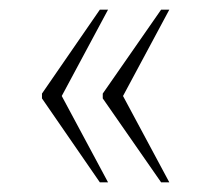

<svg xmlns="http://www.w3.org/2000/svg" viewBox="-20 -469 431 398"><path d="M314 -91 193 -265V-275L314 -449H331L235 -270L331 -91ZM187 -91 67 -265V-275L187 -449H204L108 -270L204 -91Z"/></svg>

Font: Noto Serif Tamil Condensed Thin
Style: Regular
Weight: 100
Width: 3
Designer: Indian Type Foundry, Tom Grace, and the Monotype Design Team
Foundry: Monotype Imaging Inc.
Version: Version 2.004; ttfautohint (v1.8.4.7-5d5b)